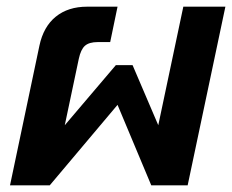

<svg xmlns="http://www.w3.org/2000/svg" viewBox="-20 -555 695 575"><path d="M98 -418Q110 -475 147 -505Q184 -535 241 -535H332L310 -429H273Q247 -429 234.5 -418Q222 -407 216 -379L174 -180L327 -360H377L454 -180L529 -535H655L542 0H433L332 -241L129 0H10Z"/></svg>

Font: Prompt Medium
Style: Italic
Weight: 500
Italic angle: -12°
Designer: Katatrad Team
Foundry: CadsonDemak
Version: Version 1.001